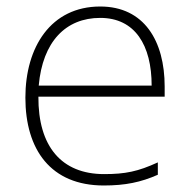

<svg xmlns="http://www.w3.org/2000/svg" viewBox="-20 -560 585 590"><path d="M288 -540C136 -540 58 -415 58 -260C58 -100 136 10 299 10C365 10 413 0 465 -23V-61C404 -33 365 -25 300 -25C169 -25 97 -110 98 -263H486V-294C486 -434 423 -540 288 -540ZM288 -505C395 -505 446 -421 446 -297H99C111 -432 182 -505 288 -505Z"/></svg>

Font: Noto Sans Arabic ExtLt
Style: Regular
Weight: 200
Designer: Monotype Design Team, Nadine Chahine, Nizar Qandah and Khaled Hosny
Foundry: Monotype Imaging Inc.
Version: Version 2.012